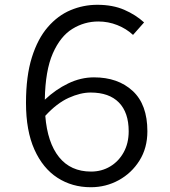

<svg xmlns="http://www.w3.org/2000/svg" viewBox="-20 -764 707 797"><path d="M357.9 -51.8Q401.9 -51.8 437.3 -73Q472.7 -94.2 493.4 -131.8Q514.2 -169.4 514.2 -219.2Q514.2 -296.9 473.6 -338.4Q433.1 -379.9 356 -379.9Q314 -379.9 264.9 -357.7Q215.8 -335.4 168 -283.2Q176.8 -171.9 225.1 -111.8Q273.4 -51.8 357.9 -51.8ZM578.1 -670.9 532.2 -619.1Q504.4 -645 466.8 -659.9Q429.2 -674.8 388.2 -674.8Q330.1 -674.8 280.3 -644Q230.5 -613.3 199.2 -542.2Q168 -471.2 166 -350.1Q210.9 -392.6 263.2 -417.7Q315.4 -442.9 370.1 -442.9Q469.7 -442.9 530.8 -386.5Q591.8 -330.1 591.8 -219.2Q591.8 -149.9 559.1 -97.7Q526.4 -45.4 472.9 -16.1Q419.4 13.2 356.9 13.2Q279.3 13.2 218.5 -26.1Q157.7 -65.4 122.8 -143.3Q87.9 -221.2 87.9 -336.9Q87.9 -448.2 112.3 -525.9Q136.7 -603.5 178.5 -651.6Q220.2 -699.7 273.2 -721.9Q326.2 -744.1 383.8 -744.1Q447.8 -744.1 495.6 -723.4Q543.5 -702.6 578.1 -670.9Z"/></svg>

Font: Shanggu Mono N
Style: Regular
Weight: 350
Designer: GuiWonder
Version: Version 1.021